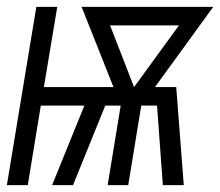

<svg xmlns="http://www.w3.org/2000/svg" viewBox="-29 -540 643 560"><path d="M-9 0 77 -520H138L99 -286H302L209 -520H593L423 -286H485L507 0H446L429 -232H383L345 0H285L323 -232H278L184 0H123L217 -232H90L52 0ZM362 -286 493 -466H292Z"/></svg>

Font: Iosevka QP Light
Style: Italic
Weight: 300
Italic angle: -9°
Designer: Belleve Invis
Foundry: Belleve Invis
Version: Version 20.0.0; ttfautohint (v1.8.4)